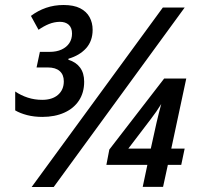

<svg xmlns="http://www.w3.org/2000/svg" viewBox="-20 -744 796 764"><path d="M148.4 -278.8Q115.7 -278.8 88.1 -285.9Q60.5 -293 40.5 -304.7V-379.9Q63.5 -364.3 90.6 -355.5Q117.7 -346.7 147.9 -346.7Q188 -346.7 210.9 -366.7Q233.9 -386.7 233.9 -420.4Q233.9 -446.8 217.5 -461.2Q201.2 -475.6 170.4 -475.6H125.5L138.7 -537.6H177.2Q205.1 -537.6 225.1 -546.9Q245.1 -556.2 255.9 -572.5Q266.6 -588.9 266.6 -610.4Q266.6 -633.3 253.7 -645.3Q240.7 -657.2 217.8 -657.2Q195.3 -656.7 174.8 -648.4Q154.3 -640.1 133.3 -625.5L103 -680.7Q130.9 -701.7 163.3 -712.9Q195.8 -724.1 232.9 -724.1Q273.4 -724.1 298.8 -711.2Q324.2 -698.2 336.4 -675.8Q348.6 -653.3 348.6 -625.5Q348.6 -581.1 322.8 -552.2Q296.9 -523.4 252.4 -510.3L252 -506.3Q282.2 -497.1 298.6 -475.1Q314.9 -453.1 314.9 -418.9Q314.9 -375.5 294.2 -344Q273.4 -312.5 235.8 -295.7Q198.2 -278.8 148.4 -278.8ZM106 0 627.9 -713.9H714.8L193.8 0ZM547.9 -0.5 566.4 -87.9H403.3L415 -148.9L633.3 -431.6H721.2L661.6 -152.8H714.8L701.2 -87.9H647.9L628.9 -0.5ZM490.7 -152.8H580.1L603 -256.3Q607.9 -276.9 612.1 -293.9Q616.2 -311 621.6 -330.1Q613.3 -316.4 601.8 -299.8Q590.3 -283.2 579.6 -269.5Z"/></svg>

Font: Open Sans SemiCondensed SemiBold
Style: Italic
Weight: 600
Width: 4
Italic angle: -12°
Designer: Monotype Design Team
Foundry: Monotype Imaging Inc.
Version: Version 3.000